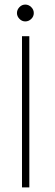

<svg xmlns="http://www.w3.org/2000/svg" viewBox="-20 -818 242 838"><path d="M76 -660H108V0H76ZM90.5 -724.5Q75.5 -724.5 64.8 -735.8Q54 -747 54 -761Q54 -775.5 64.8 -786.8Q75.5 -798 90.5 -798Q105 -798 116.2 -787Q127.5 -776 127.5 -761Q127.5 -746 116.2 -735.2Q105 -724.5 90.5 -724.5Z"/></svg>

Font: League Spartan Thin
Style: Regular
Weight: 100
Foundry: The League of Moveable Type
Version: Version 2.002